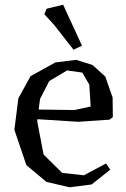

<svg xmlns="http://www.w3.org/2000/svg" viewBox="-20 -775 535 815"><path d="M139 -269 138 -260 165 -119 244 -41 336 -31 430 -81 448 -55 369 8 275 20 177 -3 92 -74 41 -224 58 -358 110 -452 215 -510 303 -521 373 -499 427 -450 458 -361 459 -278 445 -267 312 -258ZM189 -431 150 -355 144 -310 296 -308 365 -323 359 -416 329 -467 265 -476ZM328 -581 292 -564 210 -669 168 -715 178 -738 248 -755Z"/></svg>

Font: Alike Angular
Style: Regular
Weight: 400
Designer: Sveta Sebyakina
Foundry: Cyreal (www.cyreal.org)
Version: Version 1.300; ttfautohint (v1.8.4.7-5d5b)